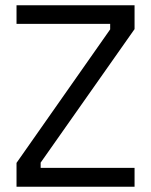

<svg xmlns="http://www.w3.org/2000/svg" viewBox="-20 -711 576 732"><path d="M43 1V-90L400 -599V-620H43V-691H493V-600L135 -91V-71H493V1Z"/></svg>

Font: Cairo-CLs
Style: CLs-Regular
Weight: 400
Version: Version 3.130;gftools[0.9.24]